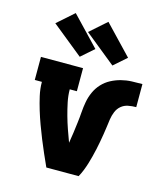

<svg xmlns="http://www.w3.org/2000/svg" viewBox="-116 -877 832 965"><g transform="rotate(15 300.0 -394.0)"><path d="M216 0Q201 -33 186.5 -66Q172 -99 158.5 -132.5Q145 -166 132.5 -200Q120 -234 109.5 -268.5Q99 -303 91 -338.5Q83 -374 83 -410H46V-530H265V-410H228Q228 -377 235 -343.5Q242 -310 251 -277.5Q260 -245 271 -213.5Q282 -182 294 -150V-149Q299 -177 302.5 -204Q306 -231 309.5 -258.5Q313 -286 315 -314Q317 -342 322 -369Q327 -396 338.5 -421.5Q350 -447 369 -467.5Q388 -488 412.5 -501Q437 -514 464 -521Q491 -528 518.5 -529Q546 -530 574 -530V-410Q553 -410 532.5 -406Q512 -402 496.5 -389Q481 -376 473 -356.5Q465 -337 462 -316.5Q459 -296 456.5 -276Q454 -256 450.5 -235.5Q447 -215 443.5 -195Q440 -175 435.5 -155Q431 -135 426 -115Q421 -95 415 -75.5Q409 -56 401.5 -37Q394 -18 384 0ZM404 -581 242 -712 328 -788 470 -639ZM234 -581 72 -712 158 -788 300 -639Z"/></g></svg>

Font: Iosevka Curly Slab HvEx
Style: Regular
Weight: 900
Width: 7
Monospace: yes
Designer: Belleve Invis
Foundry: Belleve Invis
Version: Version 11.1.0; ttfautohint (v1.8.3)